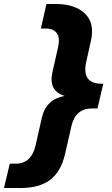

<svg xmlns="http://www.w3.org/2000/svg" viewBox="-103 -751 564 963"><path d="M-83 192 -54 70H-25Q55 70 76 -24L107 -161Q128 -253 221 -270Q139 -295 160 -389L188 -513Q199 -561 182 -584.5Q165 -608 126 -608H102L130 -731H177Q273 -731 323 -683Q373 -635 353 -546L330 -443Q304 -331 408 -331H415L386 -207H359Q277 -207 256 -122L223 23Q202 111 148 151.5Q94 192 0 192Z"/></svg>

Font: Elaine Sans ExtraBold
Style: Italic
Weight: 800
Italic angle: -13°
Designer: Wei Huang
Foundry: Wei Huang
Version: Version 2.001;December 24, 2019;FontCreator 12.0.0.2547 64-b